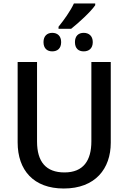

<svg xmlns="http://www.w3.org/2000/svg" viewBox="-20 -1069 735 1099"><path d="M315 -904H387C431 -939 499 -1001 525 -1039V-1049H403C382 -1004 345 -953 315 -916ZM279 -775C308 -775 330 -791 330 -828C330 -864 308 -881 279 -881C251 -881 229 -864 229 -828C229 -791 251 -775 279 -775ZM459 -775C488 -775 511 -791 511 -828C511 -864 488 -881 459 -881C430 -881 409 -864 409 -828C409 -791 430 -775 459 -775ZM614 -714H503V-260C503 -151 458 -82 349 -82C244 -82 192 -142 192 -259V-714H81V-254C81 -95 172 10 345 10C526 10 614 -104 614 -252Z"/></svg>

Font: Noto Sans Thai Medium
Style: Regular
Weight: 500
Designer: Monotype Design Team
Foundry: Monotype Imaging Inc.
Version: Version 1.901